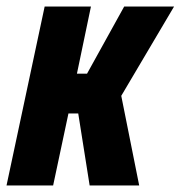

<svg xmlns="http://www.w3.org/2000/svg" viewBox="-30 -569 554 589"><path d="M-10 0 107 -549H249L206 -343H237L351 -549H504L342 -275L397 0H245L210 -221H180L133 0Z"/></svg>

Font: Noto Sans ExtraCondensed ExtraBold
Style: Italic
Weight: 800
Width: 2
Italic angle: -12°
Designer: Monotype Design Team
Foundry: Monotype Imaging Inc.
Version: Version 2.013; ttfautohint (v1.8.4.7-5d5b)